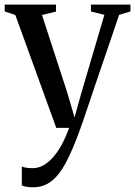

<svg xmlns="http://www.w3.org/2000/svg" viewBox="-26 -542 573 814"><path d="M114 252Q98 252 85.5 249.8Q73 247.5 66.5 244V164Q73.5 167.5 86.5 169.2Q99.5 171 112.5 171Q137.5 171 160 157.8Q182.5 144.5 202.2 121Q222 97.5 238.2 66.5Q254.5 35.5 267 0H212.5L39 -478.5L-6 -493.5V-522.5H211.5V-493L152 -478.5L259.5 -148.5L290 -44L318.5 -146.5L416.5 -479L359.5 -493.5V-522.5H527V-493.5L479 -479Q455 -408 431.8 -340.2Q408.5 -272.5 388.2 -212.8Q368 -153 352 -105.2Q336 -57.5 325 -26Q314 5.5 310 16Q281 96 253 148.2Q225 200.5 192 226.2Q159 252 114 252Z"/></svg>

Font: Merriweather 96pt
Style: Regular
Weight: 400
Version: Version 2.100